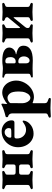

<svg xmlns="http://www.w3.org/2000/svg" viewBox="966 -1446 737 2708"><g transform="rotate(-90 1334.0 -91.5)"><path d="M20 -12Q20 -25 43 -33Q62 -39 71 -46Q80 -53 80 -71V-354Q80 -372 71 -379Q62 -386 43 -392Q20 -400 20 -413Q20 -419 26.5 -423.5Q33 -428 40 -428Q71 -428 101 -425Q139 -423 155 -423Q171 -423 205 -425Q232 -428 262 -428Q268 -428 273 -423.5Q278 -419 278 -413Q278 -399 259 -392Q240 -385 232.5 -379Q225 -373 225 -355V-271Q225 -252 234 -245.5Q243 -239 259 -239H335Q352 -239 360.5 -245.5Q369 -252 369 -271V-355Q369 -373 361.5 -379Q354 -385 335 -392Q316 -399 316 -413Q316 -420 321 -424Q326 -428 332 -428Q362 -428 391 -425Q425 -423 442 -423Q458 -423 494 -425Q523 -428 554 -428Q560 -428 565.5 -423.5Q571 -419 571 -413Q571 -397 551 -392Q532 -387 523 -380Q514 -373 514 -355V-70Q514 -52 522 -46Q530 -40 551 -33Q571 -26 571 -12Q571 -6 565.5 -1.5Q560 3 554 3Q523 3 494 0Q458 -2 442 -2Q425 -2 391 0Q363 3 332 3Q326 3 321 -1.5Q316 -6 316 -12Q316 -28 335 -33Q353 -37 361 -44.5Q369 -52 369 -70V-158Q369 -177 360.5 -183.5Q352 -190 335 -190H259Q243 -190 234 -183.5Q225 -177 225 -158V-70Q225 -52 232.5 -46Q240 -40 259 -33Q278 -26 278 -12Q278 -6 273 -1.5Q268 3 262 3Q232 3 205 0Q171 -2 155 -2Q139 -2 101 0Q71 3 40 3Q33 3 26.5 -1.5Q20 -6 20 -12Z M612 -205Q612 -268 642 -321Q672 -374 723.5 -405Q775 -436 836 -436Q878 -436 913.5 -417Q949 -398 970 -366Q991 -334 991 -295Q991 -275 983.5 -265.5Q976 -256 960 -256H762Q748 -256 741.5 -248Q735 -240 735 -221Q735 -166 770 -129Q805 -92 860 -92Q887 -92 911 -102.5Q935 -113 963 -133Q972 -140 977 -140Q988 -140 988 -127Q988 -118 982 -100Q967 -55 918.5 -20.5Q870 14 802 14Q749 14 705.5 -15Q662 -44 637 -94Q612 -144 612 -205ZM815 -300Q839 -300 850.5 -301Q862 -302 871 -305Q875 -306 878.5 -315Q882 -324 882 -335Q882 -361 865.5 -377.5Q849 -394 823 -394Q793 -394 769 -369Q745 -344 747 -315Q747 -308 751 -304Q755 -300 762 -300Z M1029 242Q1029 228 1052 221Q1074 214 1081.5 206.5Q1089 199 1089 183V-290Q1089 -310 1077.5 -325.5Q1066 -341 1048 -344Q1041 -346 1038 -350Q1035 -354 1035 -363Q1035 -378 1047 -381Q1084 -389 1126.5 -403Q1169 -417 1197 -431Q1199 -432 1206 -436Q1213 -440 1217 -440Q1227 -440 1227 -427L1225 -405Q1224 -399 1223 -390Q1222 -381 1222 -369Q1222 -359 1224 -357Q1244 -378 1292 -403Q1340 -428 1382 -428Q1433 -428 1472 -400Q1511 -372 1531.5 -326.5Q1552 -281 1552 -231Q1552 -169 1520.5 -111Q1489 -53 1435.5 -17Q1382 19 1319 19Q1303 19 1279 13.5Q1255 8 1237 0Q1233 0 1233 11V172Q1233 193 1244.5 203Q1256 213 1285 222Q1307 228 1307 242Q1307 248 1302.5 252.5Q1298 257 1291 257Q1257 257 1223 254Q1181 252 1164 252Q1148 252 1110 254Q1080 257 1049 257Q1041 257 1035 253Q1029 249 1029 242ZM1398 -194Q1398 -288 1369.5 -321Q1341 -354 1308 -354Q1283 -354 1258.5 -338Q1234 -322 1234 -309L1233 -141Q1233 -119 1242 -93Q1251 -67 1268.5 -49Q1286 -31 1312 -31Q1328 -31 1348 -47.5Q1368 -64 1383 -100.5Q1398 -137 1398 -194Z M1595 -9Q1595 -13 1598.5 -17.5Q1602 -22 1608 -23Q1634 -31 1641.5 -37.5Q1649 -44 1649 -61V-359Q1649 -378 1640.5 -386Q1632 -394 1606 -401Q1592 -405 1592 -414Q1592 -419 1595.5 -422.5Q1599 -426 1605 -426Q1633 -426 1669 -422Q1676 -422 1691.5 -420.5Q1707 -419 1720 -419Q1731 -419 1744.5 -420Q1758 -421 1765 -422Q1795 -427 1835 -427Q1928 -427 1973 -400.5Q2018 -374 2018 -330Q2018 -295 1992 -268Q1966 -241 1926 -236Q1923 -236 1923 -233Q1923 -230 1926 -229Q1981 -219 2012.5 -196.5Q2044 -174 2044 -126Q2044 -66 1992.5 -31.5Q1941 3 1834 3Q1810 3 1774 1L1718 0L1661 2L1607 3Q1601 3 1598 -0.5Q1595 -4 1595 -9ZM1883 -312Q1883 -384 1825 -384Q1809 -384 1802 -378Q1795 -372 1795 -358V-260Q1795 -238 1818 -238Q1851 -238 1867 -258Q1883 -278 1883 -312ZM1893 -122Q1893 -158 1874 -179.5Q1855 -201 1821 -201Q1809 -201 1802 -197.5Q1795 -194 1795 -182V-93Q1795 -70 1805.5 -56Q1816 -42 1834 -42Q1859 -42 1876 -66Q1893 -90 1893 -122Z M2088 -12Q2088 -25 2111 -33Q2130 -39 2139 -46Q2148 -53 2148 -71V-354Q2148 -372 2139 -379Q2130 -386 2111 -392Q2088 -400 2088 -413Q2088 -419 2094.5 -423.5Q2101 -428 2108 -428Q2139 -428 2169 -425Q2207 -423 2223 -423Q2239 -423 2273 -425Q2300 -428 2330 -428Q2336 -428 2341 -423.5Q2346 -419 2346 -413Q2346 -399 2327 -392Q2308 -385 2300.5 -379Q2293 -373 2293 -355V-192Q2293 -177 2298 -177Q2302 -177 2308 -184L2437 -340Q2438 -341 2442 -346Q2446 -351 2446 -355Q2446 -373 2438.5 -379.5Q2431 -386 2412 -392Q2393 -399 2393 -413Q2393 -420 2398 -424Q2403 -428 2409 -428Q2440 -428 2468 -425Q2502 -423 2519 -423Q2535 -423 2571 -425Q2599 -428 2631 -428Q2637 -428 2642.5 -423.5Q2648 -419 2648 -413Q2648 -399 2628 -392Q2608 -386 2599.5 -379.5Q2591 -373 2591 -355V-70Q2591 -52 2599.5 -45.5Q2608 -39 2628 -33Q2648 -26 2648 -12Q2648 -6 2642.5 -1.5Q2637 3 2631 3Q2600 3 2571 0Q2535 -2 2519 -2Q2502 -2 2468 0Q2440 3 2409 3Q2403 3 2398 -1.5Q2393 -6 2393 -12Q2393 -26 2412 -33Q2431 -39 2438.5 -45.5Q2446 -52 2446 -70V-259Q2446 -265 2443 -266.5Q2440 -268 2437 -265L2306 -103Q2293 -88 2293 -70Q2293 -52 2300.5 -46Q2308 -40 2327 -33Q2346 -26 2346 -12Q2346 -6 2341 -1.5Q2336 3 2330 3Q2300 3 2273 0Q2239 -2 2223 -2Q2207 -2 2169 0Q2139 3 2108 3Q2101 3 2094.5 -1.5Q2088 -6 2088 -12Z"/></g></svg>

Font: EB Garamond ExtraBold
Style: Regular
Weight: 800
Designer: Georg Duffner and Octavio Pardo
Foundry: Georg Duffner
Version: Version 1.000